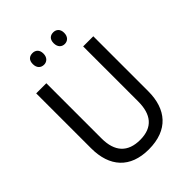

<svg xmlns="http://www.w3.org/2000/svg" viewBox="-255 -1029 1165 1165"><g transform="rotate(-45 327.0 -446.5)"><path d="M193 -854C193 -820 213 -803 239 -803C263 -803 284 -820 284 -854C284 -888 263 -903 239 -903C213 -903 193 -889 193 -854ZM372 -854C372 -820 392 -803 417 -803C441 -803 462 -820 462 -854C462 -888 441 -903 417 -903C392 -903 372 -889 372 -854ZM572 -242V-714H485V-241C485 -132 437 -68 329 -68C223 -68 169 -127 169 -240V-714H82V-243C82 -84 166 10 325 10C492 10 572 -89 572 -242Z"/></g></svg>

Font: Noto Sans Devanagari UI SemiCondensed
Style: Regular
Weight: 400
Width: 4
Designer: Jelle Bosma - Monotype Design Team
Foundry: Monotype Imaging Inc.
Version: Version 2.004